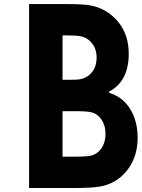

<svg xmlns="http://www.w3.org/2000/svg" viewBox="-20 -937 707 957"><path d="M320.3 -539.1Q369.1 -539.1 384.1 -543Q419.3 -551.4 440.4 -579.8Q461.6 -608.1 461.6 -649.7Q461.6 -690.8 440.1 -719.4Q418.6 -748 384.1 -755.9Q363.3 -760.4 320.3 -760.4H291.7V-539.1ZM524.1 -474Q591.1 -454.4 628.6 -394.2Q666 -334 666 -250Q666 -158.9 618.2 -94.1Q570.3 -29.3 494.1 -10.4Q452.5 0 355.5 0H125V-916.7H320.3Q404.3 -916.7 440.1 -908.2Q520.2 -889.3 571 -825.5Q621.7 -761.7 621.7 -669.3Q621.7 -531.9 524.1 -480.5ZM291.7 -382.8V-156.2H356.1Q414.7 -156.2 434.2 -161.5Q466.8 -169.9 486.3 -198.9Q505.9 -227.9 505.9 -269.5Q505.9 -311.2 486.3 -340.5Q466.8 -369.8 434.2 -377.6Q412.1 -382.8 356.1 -382.8Z"/></svg>

Font: Monoid
Style: Bold
Weight: 700
Width: 4
Designer: Andreas Larsen (@larsenwork)
Version: Version 0.61